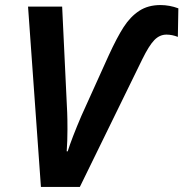

<svg xmlns="http://www.w3.org/2000/svg" viewBox="-20 -740 726 760"><path d="M91 -714H226L246 -294Q247 -272 247 -228Q247 -180 244 -141H248Q264 -192 302 -281L410 -520Q443 -592 469.5 -633Q496 -674 531 -697Q566 -720 615 -720Q651 -720 686 -707L684 -594Q661 -603 639 -603Q612 -603 591 -581.5Q570 -560 543 -505L296 0H142Z"/></svg>

Font: Noto Sans Display
Style: Bold Italic
Weight: 700
Italic angle: -12°
Designer: Monotype Design team
Foundry: Monotype Imaging Inc.
Version: Version 1.000